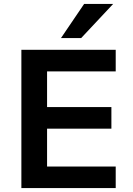

<svg xmlns="http://www.w3.org/2000/svg" viewBox="-20 -959 676 979"><path d="M89 0V-705H570V-595H220V-413H548V-303H220V-110H570V0ZM291 -765 409 -939H557L394 -765Z"/></svg>

Font: Nunito Sans 9pt
Style: Bold
Weight: 700
Version: Version 3.101;gftools[0.9.27]